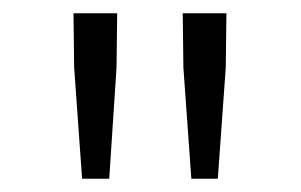

<svg xmlns="http://www.w3.org/2000/svg" viewBox="-20 -787 455 290"><path d="M104 -517H145L156 -685L157 -767H91L92 -685ZM269 -517H309L321 -685L322 -767H256L257 -685Z"/></svg>

Font: Noto Sans Japanese Light
Style: Regular
Weight: 300
Designer: Ryoko NISHIZUKA (kana & ideographs); Paul D. Hunt (Latin, Greek & Cyrillic); Wenlong ZHANG (bopomofo); Sandoll Communica
Foundry: Adobe Systems Incorporated
Version: Version 1.000;PS 1;hotconv 1.0.78;makeotf.lib2.5.61930